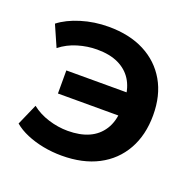

<svg xmlns="http://www.w3.org/2000/svg" viewBox="-97 -606 735 719"><g transform="rotate(20 270.0 -247.0)"><path d="M218 10Q180 10 144 3Q108 -4 77.5 -17Q47 -30 26 -48L63 -132Q92 -109 130.5 -97Q169 -85 208 -85Q256 -85 291 -100.5Q326 -116 346.5 -148Q367 -180 369 -228L379 -204H126V-296H379L369 -274Q366 -316 347 -346Q328 -376 293.5 -392.5Q259 -409 208 -409Q170 -409 131.5 -397.5Q93 -386 63 -362L26 -446Q59 -472 111 -488Q163 -504 220 -504Q303 -504 363 -473Q423 -442 456 -385Q489 -328 489 -249Q489 -170 456 -111.5Q423 -53 362.5 -21.5Q302 10 218 10Z"/></g></svg>

Font: Nunito Sans 10pt
Style: Bold
Weight: 700
Designer: Vernon Adams
Foundry: Vernon Adams
Version: Version 3.101;gftools[0.9.27]